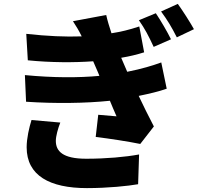

<svg xmlns="http://www.w3.org/2000/svg" viewBox="-20 -894 1040 987"><path d="M142 -277C130 -239 117 -183 117 -137C117 9 236 73 427 73C535 73 639 62 690 53L695 -100C626 -87 525 -78 423 -78C302 -78 267 -117 267 -170C267 -194 278 -234 290 -264ZM809 -573C765 -557 710 -540 634 -525L622 -553C616 -567 609 -582 603 -597C650 -605 678 -612 721 -625L696 -758C641 -740 604 -731 553 -723C542 -757 532 -789 526 -817L355 -785C372 -759 385 -738 400 -707C317 -704 224 -708 115 -720L123 -584C241 -572 363 -572 459 -579L485 -519L491 -504C383 -494 254 -494 108 -508L114 -371C262 -361 422 -363 545 -376C555 -352 566 -325 579 -296C554 -298 519 -301 485 -304L472 -190C540 -182 643 -166 701 -154L771 -244C742 -299 716 -353 693 -401C747 -412 798 -424 837 -438ZM694 -790C726 -744 743 -711 770 -653L859 -692C841 -729 806 -789 781 -826ZM808 -835C841 -790 860 -759 889 -702L977 -744C957 -780 920 -838 894 -874Z"/></svg>

Font: Noto Sans CJK JP Black
Style: Regular
Weight: 900
Designer: Ryoko NISHIZUKA (kana & ideographs); Paul D. Hunt (Latin, Greek & Cyrillic); Wenlong ZHANG (bopomofo); Sandoll Communica
Foundry: Adobe Systems Incorporated
Version: Version 1.004;PS 1.004;hotconv 1.0.82;makeotf.lib2.5.63406